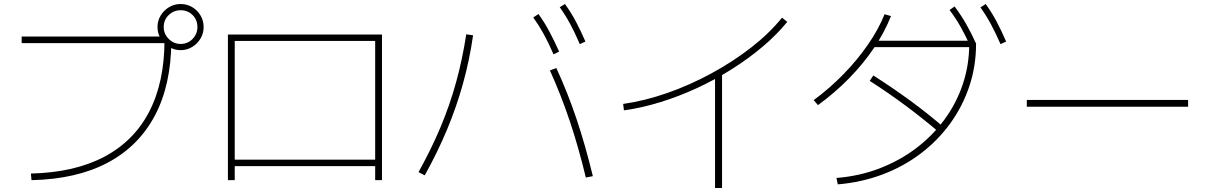

<svg xmlns="http://www.w3.org/2000/svg" viewBox="-20 -875 6040 957"><path d="M134 -10Q351 -15 499.5 -93.5Q648 -172 724 -319Q800 -466 800 -677L817 -660H88V-693H808V-670H834Q833 -452 752 -299Q671 -146 516.5 -64Q362 18 137 23ZM880 -625Q849 -625 823 -641Q797 -657 781 -683Q765 -709 765 -740Q765 -772 781 -798Q797 -824 823 -839.5Q849 -855 880 -855Q912 -855 938 -839.5Q964 -824 979.5 -798Q995 -772 995 -740Q995 -709 979.5 -683Q964 -657 938 -641Q912 -625 880 -625ZM880 -656Q916 -656 940 -681Q964 -706 964 -740Q964 -776 940 -800Q916 -824 880 -824Q846 -824 821 -800Q796 -776 796 -740Q796 -706 821 -681Q846 -656 880 -656Z M1116 23V-703H1884V23H1850V-47H1150V23ZM1150 -79H1850V-671H1150Z M2900 10Q2864 -140 2820.5 -270Q2777 -400 2721 -524L2753 -536Q2810 -412 2854 -281Q2898 -150 2935 3ZM2066 -17Q2129 -130 2175.5 -240.5Q2222 -351 2253.5 -465.5Q2285 -580 2304 -704L2338 -699Q2320 -574 2287.5 -457.5Q2255 -341 2208 -228.5Q2161 -116 2097 -1ZM2739 -604Q2714 -662 2690 -705.5Q2666 -749 2638 -788L2664 -805Q2695 -762 2719 -716.5Q2743 -671 2767 -618ZM2870 -655Q2845 -713 2821.5 -756.5Q2798 -800 2770 -839L2796 -855Q2827 -812 2851 -766.5Q2875 -721 2898 -668Z M3086 -357Q3193 -372 3306 -411.5Q3419 -451 3526.5 -509.5Q3634 -568 3724.5 -638.5Q3815 -709 3878 -787L3904 -766Q3852 -702 3781.5 -642.5Q3711 -583 3628 -530.5Q3545 -478 3454 -436Q3363 -394 3270.5 -365.5Q3178 -337 3090 -325ZM3544 62V-510H3579V62Z M4149 12Q4263 3 4363.5 -35.5Q4464 -74 4546 -136Q4628 -198 4687.5 -279Q4747 -360 4779 -455.5Q4811 -551 4811 -656L4827 -640H4329V-672H4834L4845 -658V-656Q4845 -545 4811.5 -445Q4778 -345 4716.5 -260Q4655 -175 4569.5 -110Q4484 -45 4379 -5.5Q4274 34 4156 44ZM4036 -376Q4117 -436 4185.5 -506.5Q4254 -577 4306.5 -653Q4359 -729 4389 -804L4421 -795Q4390 -716 4337 -637Q4284 -558 4212.5 -485Q4141 -412 4057 -351ZM4664 -213Q4583 -282 4496.5 -346.5Q4410 -411 4315 -472L4333 -499Q4430 -437 4517.5 -373Q4605 -309 4686 -239ZM4817 -644Q4791 -701 4766.5 -744Q4742 -787 4713 -825L4738 -843Q4770 -800 4795.5 -755.5Q4821 -711 4845 -658ZM4967 -655Q4942 -712 4918.5 -755.5Q4895 -799 4867 -838L4893 -855Q4924 -812 4948 -766.5Q4972 -721 4995 -668Z M5098 -343V-377H5902V-343Z"/></svg>

Font: M PLUS 1 ExtraLight
Style: Regular
Weight: 250
Version: Version 1.001